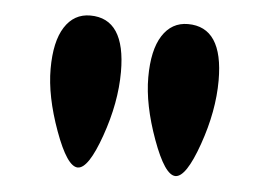

<svg xmlns="http://www.w3.org/2000/svg" viewBox="-35 -973 586 423"><g transform="rotate(5 257.5 -762.0)"><path d="M227 -812Q227 -744 200.5 -669Q174 -594 150.5 -594Q127 -594 99.5 -669.5Q72 -745 72 -805.5Q72 -866 92.5 -898Q113 -930 149 -930Q227 -930 227 -812ZM443 -812Q443 -744 416.5 -669Q390 -594 366.5 -594Q343 -594 315.5 -669.5Q288 -745 288 -805.5Q288 -866 308.5 -898Q329 -930 365 -930Q443 -930 443 -812Z"/></g></svg>

Font: Laila
Style: Bold
Weight: 700
Designer: Hitesh Malaviya
Foundry: Indian Type Foundry
Version: Version 1.302;PS 1.0;hotconv 1.0.78;makeotf.lib2.5.61930; tt